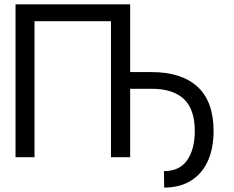

<svg xmlns="http://www.w3.org/2000/svg" viewBox="-20 -727 1082 888"><path d="M582 -393.6H681.6Q819.8 -393.6 893.8 -325.4Q967.8 -257.3 967.8 -121.1Q967.8 -41.5 941.4 17.3Q915 76.2 863.5 108.4Q812 140.6 739.3 140.6L738.3 64.5Q810.5 64.5 845.7 13.7Q880.9 -37.1 880.9 -121.1Q880.9 -221.2 830.6 -268.8Q780.3 -316.4 681.6 -316.4H582V0H493.2V-628.9H139.6V0H51.8V-707H582Z"/></svg>

Font: Pretendard JP
Style: Regular
Weight: 400
Designer: Base glyphs from Inter by Rasmus Andersson; Hangeul glyphs from Noto Sans CJK(Source Han Sans) by Jang Soo-young and Kan
Foundry: Kil Hyung-jin
Version: Version 1.309